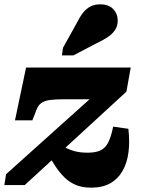

<svg xmlns="http://www.w3.org/2000/svg" viewBox="-21 -852 649 884"><path d="M399 12Q357 12 327 -1Q297 -14 274.5 -36.5Q252 -59 233.5 -87.5Q215 -116 196 -147L245 -196Q260 -184 278.5 -173.5Q297 -163 322.5 -156Q348 -149 382 -149Q420 -149 442.5 -160Q465 -171 478 -197.5Q491 -224 500 -269L570 -259Q577 -200 570.5 -150.5Q564 -101 543 -64.5Q522 -28 486.5 -8Q451 12 399 12ZM93 0H-1L7 -50L426 -426L439 -395H274Q233 -395 208 -391.5Q183 -388 169 -377.5Q155 -367 148 -349L128 -298H48L99 -541H581L561 -430ZM334 -749Q347 -775 361.5 -793.5Q376 -812 395 -822Q414 -832 440 -832Q480 -832 500.5 -810Q521 -788 521 -758Q521 -732 508.5 -713.5Q496 -695 474 -680.5Q452 -666 422 -652L317 -597H264L269 -632Z"/></svg>

Font: Roboto Serif ExtraBold
Style: Italic
Weight: 800
Italic angle: -10°
Version: Version 1.007